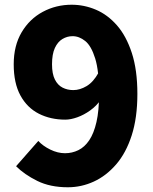

<svg xmlns="http://www.w3.org/2000/svg" viewBox="-20 -778 649 812"><path d="M267 14Q192 14 137.5 -13Q83 -40 48 -75L142 -182Q161 -161 192.5 -145.5Q224 -130 255 -130Q285 -130 311.5 -143Q338 -156 357.5 -185Q377 -214 388 -262Q399 -310 399 -381Q399 -478 382.5 -531Q366 -584 340.5 -604.5Q315 -625 287 -625Q264 -625 244 -613Q224 -601 212 -575Q200 -549 200 -506Q200 -466 212 -442Q224 -418 244.5 -407.5Q265 -397 290 -397Q318 -397 346.5 -414Q375 -431 397 -471L406 -356Q388 -330 361.5 -311Q335 -292 307 -282Q279 -272 256 -272Q194 -272 144.5 -297Q95 -322 66.5 -374Q38 -426 38 -506Q38 -585 71.5 -641.5Q105 -698 161 -728Q217 -758 283 -758Q336 -758 385.5 -737Q435 -716 474.5 -671Q514 -626 537.5 -554Q561 -482 561 -381Q561 -280 537 -205.5Q513 -131 471 -82.5Q429 -34 376.5 -10Q324 14 267 14Z"/></svg>

Font: Noto Sans TC Thin Black
Style: Regular
Weight: 900
Version: Version 2.004-H2;hotconv 1.0.118;makeotfexe 2.5.65603